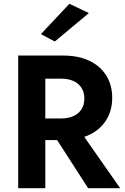

<svg xmlns="http://www.w3.org/2000/svg" viewBox="-20 -993 660 1013"><path d="M235 -326 445 0H614L386 -326ZM76 -700V0H219V-700ZM163 -578H302Q340 -578 367.5 -565.5Q395 -553 410 -529.5Q425 -506 425 -473Q425 -440 410 -416.5Q395 -393 367.5 -380.5Q340 -368 302 -368H163V-254H311Q394 -254 452 -282Q510 -310 541 -360.5Q572 -411 572 -477Q572 -544 541 -594Q510 -644 452 -672Q394 -700 311 -700H163ZM449 -924 346 -973 196 -813 269 -774Z"/></svg>

Font: Jost SemiBold
Style: Regular
Weight: 600
Version: Version 3.710